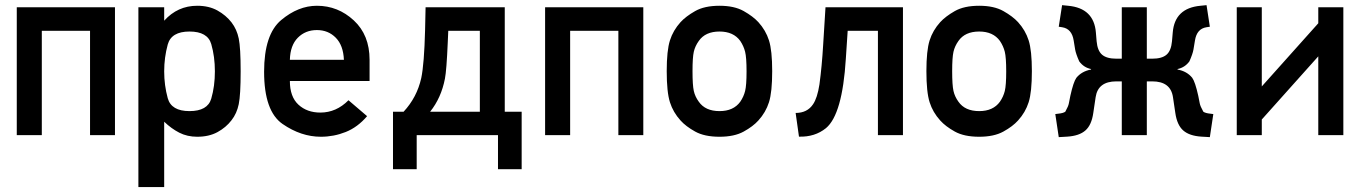

<svg xmlns="http://www.w3.org/2000/svg" viewBox="-20 -535 5384 760"><path d="M435.1 0H336.4V-413.1H145.5V0H46.4V-506.3H435.1Z M527.8 205.6V-506.3H629.9V-453.1Q683.1 -512.2 760.7 -512.2Q807.1 -512.2 840.8 -493.4Q874.5 -474.6 896.5 -446.3Q917.5 -418.9 925 -382.6Q932.6 -346.2 932.6 -252.4Q932.6 -159.2 925 -122.6Q917.5 -85.9 896.5 -59.1Q874.5 -30.3 840.8 -12Q807.1 6.3 760.7 6.3Q721.2 6.3 689.7 -9.8Q658.2 -25.9 629.9 -53.2V205.6ZM730 -95.2Q801.8 -95.2 816.2 -144.5Q830.6 -193.8 830.6 -252.4Q830.6 -311 816.2 -360.6Q801.8 -410.2 730 -410.2Q658.2 -410.2 644 -358.9Q629.9 -307.6 629.9 -252.4Q629.9 -197.3 644 -146.2Q658.2 -95.2 730 -95.2Z M1442.9 -214.4H1127.4Q1127.4 -151.9 1161.4 -120.6Q1195.3 -89.4 1248 -89.4Q1311 -89.4 1359.4 -138.2L1433.1 -75.2Q1395.5 -31.2 1348.4 -12.5Q1301.3 6.3 1250 6.3Q1171.9 6.3 1098.6 -44.2Q1025.4 -94.7 1025.4 -251Q1025.4 -398.9 1093 -455.6Q1160.6 -512.2 1234.4 -512.2Q1317.9 -512.2 1380.4 -454.3Q1442.9 -396.5 1442.9 -298.3ZM1127.4 -298.3H1341.3Q1338.9 -355.5 1309.1 -385.7Q1279.3 -416 1234.4 -416Q1189 -416 1158.9 -385.7Q1128.9 -355.5 1127.4 -298.3Z M2044.9 134.8H1951.2V0H1629.4V134.8H1535.6V-92.8H1577.6Q1630.4 -149.4 1647.5 -226.1Q1659.2 -282.2 1662.6 -415.5L1664.6 -506.3H1978V-92.8H2044.9ZM1879.4 -92.8V-413.1H1754.4L1752.4 -367.7Q1747.6 -255.9 1741.2 -223.6Q1726.6 -147.9 1682.6 -92.8Z M2526.4 0H2427.7V-413.1H2236.8V0H2137.7V-506.3H2526.4Z M2619.1 -253.4Q2619.1 -335 2631.8 -375Q2644.5 -415 2673.8 -447.3Q2694.8 -470.2 2731.7 -491.2Q2768.6 -512.2 2828.1 -512.2Q2886.7 -512.2 2923.8 -491.2Q2960.9 -470.2 2981.9 -447.3Q3011.2 -415 3023.9 -375Q3036.6 -335 3036.6 -253.4Q3036.6 -170.4 3023.9 -130.4Q3011.2 -90.3 2981.9 -58.1Q2960.9 -34.7 2923.8 -14.2Q2886.7 6.3 2828.1 6.3Q2768.6 6.3 2731.7 -14.2Q2694.8 -34.7 2673.8 -58.1Q2644.5 -90.3 2631.8 -130.4Q2619.1 -170.4 2619.1 -253.4ZM2935.1 -252.4Q2935.1 -307.6 2929.4 -330.1Q2923.8 -352.5 2910.2 -373Q2883.3 -410.2 2828.1 -410.2Q2772 -410.2 2746.1 -373Q2731.4 -352.5 2726.3 -330.1Q2721.2 -307.6 2721.2 -253.4Q2721.2 -197.8 2726.3 -175Q2731.4 -152.3 2746.1 -132.3Q2772 -95.2 2828.1 -95.2Q2883.3 -95.2 2910.2 -132.3Q2923.8 -152.3 2929.4 -174.8Q2935.1 -197.3 2935.1 -252.4Z M3554.2 0H3455.1V-413.1H3335.4L3328.1 -302.7Q3314.5 -82 3249.5 -27.8Q3205.6 7.8 3142.6 5.9L3129.4 -87.9Q3175.3 -87.9 3198.2 -122.1Q3215.3 -147 3223.6 -200.7Q3233.4 -272.9 3238.3 -356.9L3247.6 -506.3H3554.2Z M3647 -253.4Q3647 -335 3659.7 -375Q3672.4 -415 3701.7 -447.3Q3722.7 -470.2 3759.5 -491.2Q3796.4 -512.2 3856 -512.2Q3914.6 -512.2 3951.7 -491.2Q3988.8 -470.2 4009.8 -447.3Q4039.1 -415 4051.8 -375Q4064.5 -335 4064.5 -253.4Q4064.5 -170.4 4051.8 -130.4Q4039.1 -90.3 4009.8 -58.1Q3988.8 -34.7 3951.7 -14.2Q3914.6 6.3 3856 6.3Q3796.4 6.3 3759.5 -14.2Q3722.7 -34.7 3701.7 -58.1Q3672.4 -90.3 3659.7 -130.4Q3647 -170.4 3647 -253.4ZM3962.9 -252.4Q3962.9 -307.6 3957.3 -330.1Q3951.7 -352.5 3938 -373Q3911.1 -410.2 3856 -410.2Q3799.8 -410.2 3773.9 -373Q3759.3 -352.5 3754.2 -330.1Q3749 -307.6 3749 -253.4Q3749 -197.8 3754.2 -175Q3759.3 -152.3 3773.9 -132.3Q3799.8 -95.2 3856 -95.2Q3911.1 -95.2 3938 -132.3Q3951.7 -152.3 3957.3 -174.8Q3962.9 -197.3 3962.9 -252.4Z M4782.7 -83.5 4769 7.8 4735.8 5.9Q4688 2.9 4663.6 -18.6Q4639.2 -40 4632.3 -87.9L4623 -150.4Q4613.8 -212.9 4541 -212.9H4519.5V0H4420.4V-212.9H4398.9Q4326.2 -212.9 4316.9 -150.4L4307.6 -87.9Q4300.8 -40 4276.4 -18.6Q4252 2.9 4204.1 5.9L4170.9 7.8L4157.2 -83.5L4168.9 -85Q4188.5 -86.9 4196.8 -92.8Q4209 -114.7 4210.9 -126L4216.8 -155.8Q4229 -210.9 4240.7 -227.1Q4261.7 -252.9 4298.8 -259.8V-261.7Q4270 -267.6 4252 -292Q4238.8 -321.8 4235.8 -338.9L4230 -374.5Q4222.7 -421.4 4184.1 -427.2L4170.9 -429.2L4184.1 -514.6L4208 -512.2Q4310.1 -502.9 4317.9 -406.2L4320.8 -371.6Q4324.2 -334 4342.5 -318.4Q4360.8 -302.7 4398.9 -302.7H4420.4V-506.3H4519.5V-302.7H4541Q4579.1 -302.7 4597.4 -318.4Q4615.7 -334 4619.1 -371.6L4622.1 -406.2Q4629.9 -502.9 4731.9 -512.2L4755.9 -514.6L4769 -429.2L4755.9 -427.2Q4717.3 -421.4 4710 -374.5L4704.1 -338.9Q4701.2 -321.8 4688 -292Q4669.9 -267.6 4641.1 -261.7V-259.8Q4678.2 -252.9 4699.2 -227.1Q4710.9 -210.9 4723.1 -155.8L4729 -126Q4731 -114.7 4743.2 -92.8Q4751.5 -86.9 4771 -85Z M5297.4 0H5198.2V-312L4974.6 -62V0H4875.5V-506.3H4974.6V-192.9L5198.2 -442.9V-506.3H5297.4Z"/></svg>

Font: Alte DIN 1451 Mittelschrift
Style: Regular
Weight: 400
Designer: Peter Wiegel
Foundry: Peter Wiegel
Version: Version 1.002 September 20, 2019